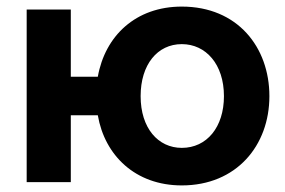

<svg xmlns="http://www.w3.org/2000/svg" viewBox="-20 -553 866 583"><path d="M532 10C698 10 798 -111 798 -261C798 -410 701 -533 532 -533C392 -533 299 -444 277 -320H195V-524H61V0H195V-203H277C298 -81 391 10 532 10ZM532 -104C460 -104 407 -164 407 -261C407 -357 458 -419 532 -419C605 -419 660 -358 660 -261C660 -167 608 -104 532 -104Z"/></svg>

Font: FIGSv2-sans-serif
Style: Bold
Weight: 700
Designer: Matt McInerney, Pablo Impallari, Rodrigo Fuenzalida,Mirko Velimirovic
Foundry: Matt McInerney, Pablo Impallari, Rodrigo Fuenzalida
Version: Version 4.021;hotconv 1.0.109;makeotfexe 2.5.65596